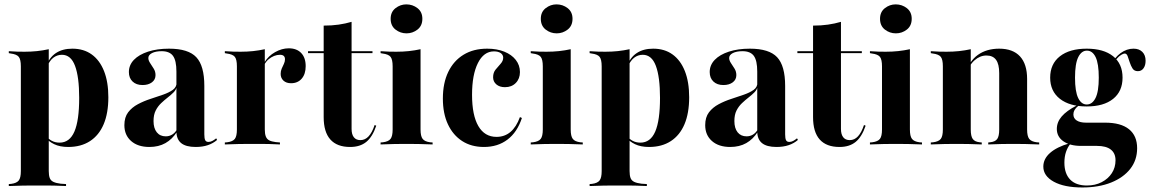

<svg xmlns="http://www.w3.org/2000/svg" viewBox="-20 -647 5157 860"><path d="M135.5 183.9Q109.7 183.9 83.1 184.3Q56.5 184.7 19.4 186.3V177.4L29.8 176.6Q54.8 173.4 64.1 161.3Q73.4 149.2 73.4 119.4V-208.9H198.4V119.4Q198.4 138.7 202.8 150.4Q207.3 162.1 219.4 167.7Q231.5 173.4 251.6 175.8L275.8 177.4V186.3Q246 184.7 222.2 184.3Q198.4 183.9 177.8 183.9Q157.3 183.9 135.5 183.9ZM304 -429Q354.8 -429 390.7 -403.2Q426.6 -377.4 446 -328.6Q465.3 -279.8 465.3 -211.3Q465.3 -140.3 444.4 -90.7Q423.4 -41.1 383.1 -14.9Q342.7 11.3 285.5 11.3Q248.4 11.3 222.6 -1.2Q196.8 -13.7 185.5 -30.6L187.1 -37.9Q195.2 -25.8 210.9 -16.9Q226.6 -8.1 246.8 -8.1Q291.9 -8.1 313.3 -57.7Q334.7 -107.3 334.7 -208.9Q334.7 -302.4 316.1 -352Q297.6 -401.6 257.3 -401.6Q235.5 -401.6 218.1 -387.9Q200.8 -374.2 188.7 -343.5L187.1 -350Q200 -388.7 229.8 -408.9Q259.7 -429 304 -429ZM73.4 -208.9V-350Q73.4 -380.6 64.1 -392.3Q54.8 -404 28.2 -407.3L19.4 -408.9V-417.7Q41.1 -416.1 57.7 -415.7Q74.2 -415.3 90.3 -415.3Q119.4 -415.3 146 -418.1Q172.6 -421 198.4 -426.6V-417.7V-208.9Z M770.2 -208.9V-326.6Q770.2 -375.8 754.8 -396.8Q739.5 -417.7 704 -417.7Q677.4 -417.7 660.9 -409.3Q644.4 -400.8 644.4 -387.1Q644.4 -376.6 652.4 -364.5Q660.5 -352.4 668.5 -339.5Q676.6 -326.6 676.6 -310.5Q676.6 -290.3 660.5 -278.2Q644.4 -266.1 618.5 -266.1Q590.3 -266.1 573.8 -281.9Q557.3 -297.6 557.3 -324.2Q557.3 -355.6 579.8 -379Q602.4 -402.4 643.1 -415.7Q683.9 -429 737.1 -429Q823.4 -429 859.3 -390.7Q895.2 -352.4 895.2 -262.1V-208.9ZM649.2 11.3Q597.6 11.3 567.3 -15.3Q537.1 -41.9 537.1 -86.3Q537.1 -121.8 554 -144Q571 -166.1 597.6 -180.2Q624.2 -194.4 654 -204Q683.9 -213.7 710.5 -223Q737.1 -232.3 754 -244.4Q771 -256.5 771 -276.6L771.8 -260.5Q769.4 -245.2 757.7 -233.5Q746 -221.8 731.5 -210.5Q716.9 -199.2 702 -185.1Q687.1 -171 677.4 -152Q667.7 -133.1 667.7 -104.8Q667.7 -72.6 682.3 -54.4Q696.8 -36.3 722.6 -36.3Q737.9 -36.3 750.8 -44Q763.7 -51.6 772.6 -66.9V-56.5Q751.6 -23.4 721 -6Q690.3 11.3 649.2 11.3ZM895.2 -45.2Q895.2 -26.6 899.2 -19Q903.2 -11.3 913.7 -11.3Q922.6 -11.3 931 -15.7Q939.5 -20.2 948.4 -27.4L952.4 -20.2Q934.7 -4.8 910.9 3.2Q887.1 11.3 856.5 11.3Q812.9 11.3 791.5 -6Q770.2 -23.4 770.2 -58.9V-208.9H895.2Z M1103.2 -2.4Q1077.4 -2.4 1050.8 -2Q1024.2 -1.6 987.1 0V-8.9L997.6 -9.7Q1022.6 -12.9 1031.9 -25Q1041.1 -37.1 1041.1 -66.9V-208.9H1166.1V-66.9Q1166.1 -47.6 1170.6 -35.9Q1175 -24.2 1185.5 -18.5Q1196 -12.9 1215.3 -10.5L1233.9 -8.9V0Q1206.5 -1.6 1183.9 -2Q1161.3 -2.4 1142.3 -2.4Q1123.4 -2.4 1103.2 -2.4ZM1041.1 -208.9V-350Q1041.1 -380.6 1031.9 -392.3Q1022.6 -404 996 -407.3L987.1 -408.9V-417.7Q1008.9 -416.1 1025.4 -415.7Q1041.9 -415.3 1058.1 -415.3Q1087.1 -415.3 1113.7 -418.1Q1140.3 -421 1166.1 -426.6V-417.7V-208.9ZM1283.9 -274.2Q1262.1 -274.2 1249.6 -285.9Q1237.1 -297.6 1237.1 -316.1Q1237.1 -329 1241.9 -339.9Q1246.8 -350.8 1251.6 -360.9Q1256.5 -371 1256.5 -381.5Q1256.5 -401.6 1233.9 -401.6Q1221 -401.6 1207.7 -396.4Q1194.4 -391.1 1183.1 -381.5Q1171.8 -371.8 1164.5 -358.1V-367.7Q1182.3 -396.8 1212.5 -413.7Q1242.7 -430.6 1273.4 -430.6Q1308.9 -430.6 1329 -409.7Q1349.2 -388.7 1349.2 -350.8Q1349.2 -315.3 1331.5 -294.8Q1313.7 -274.2 1283.9 -274.2Z M1548.4 11.3Q1489.5 11.3 1459.7 -22.2Q1429.8 -55.6 1429.8 -122.6V-208.9H1554.8V-69.4Q1554.8 -45.2 1564.9 -32.3Q1575 -19.4 1594.4 -19.4Q1615.3 -19.4 1631 -36.3Q1646.8 -53.2 1658.1 -87.1L1665.3 -83.9Q1648.4 -33.9 1620.6 -11.3Q1592.7 11.3 1548.4 11.3ZM1429.8 -208.9V-532.3Q1466.1 -532.3 1496.8 -536.7Q1527.4 -541.1 1554.8 -549.2V-208.9ZM1359.7 -408.9V-417.7H1648.4V-408.9Z M1738.7 -208.9V-350Q1738.7 -380.6 1729.4 -392.3Q1720.2 -404 1693.5 -407.3L1684.7 -408.9V-417.7Q1706.5 -416.1 1723 -415.7Q1739.5 -415.3 1755.6 -415.3Q1784.7 -415.3 1811.3 -418.1Q1837.9 -421 1863.7 -426.6V-417.7V-208.9ZM1800.8 -2.4Q1775 -2.4 1748.4 -2Q1721.8 -1.6 1684.7 0V-8.9L1695.2 -9.7Q1720.2 -12.9 1729.4 -25Q1738.7 -37.1 1738.7 -66.9V-208.9H1863.7V-66.9Q1863.7 -37.1 1873 -25Q1882.3 -12.9 1906.5 -9.7L1917.7 -8.9V0Q1879.8 -1.6 1853.6 -2Q1827.4 -2.4 1800.8 -2.4ZM1800.8 -497.6Q1773.4 -497.6 1751.6 -514.5Q1729.8 -531.5 1729.8 -562.9Q1729.8 -593.5 1751.6 -610.5Q1773.4 -627.4 1800 -627.4Q1828.2 -627.4 1850 -610.5Q1871.8 -593.5 1871.8 -562.9Q1871.8 -531.5 1850 -514.5Q1828.2 -497.6 1800.8 -497.6Z M2147.6 11.3Q2091.1 11.3 2050 -15.3Q2008.9 -41.9 1986.3 -90.3Q1963.7 -138.7 1963.7 -205.6Q1963.7 -275 1987.9 -325Q2012.1 -375 2056.5 -402Q2100.8 -429 2162.1 -429Q2205.6 -429 2238.7 -415.7Q2271.8 -402.4 2290.3 -378.6Q2308.9 -354.8 2308.9 -324.2Q2308.9 -294.4 2290.3 -275.4Q2271.8 -256.5 2241.9 -256.5Q2217.7 -256.5 2203.2 -269Q2188.7 -281.5 2188.7 -300.8Q2188.7 -321.8 2200 -335.5Q2211.3 -349.2 2222.6 -361.7Q2233.9 -374.2 2233.9 -388.7Q2233.9 -401.6 2222.6 -409.3Q2211.3 -416.9 2192.7 -416.9Q2146.8 -416.9 2120.6 -364.5Q2094.4 -312.1 2094.4 -222.6Q2094.4 -130.6 2122.6 -82.3Q2150.8 -33.9 2204 -33.9Q2240.3 -33.9 2266.5 -56Q2292.7 -78.2 2308.9 -122.6L2317.7 -118.5Q2296.8 -54.8 2253.2 -21.8Q2209.7 11.3 2147.6 11.3Z M2411.3 -208.9V-350Q2411.3 -380.6 2402 -392.3Q2392.7 -404 2366.1 -407.3L2357.3 -408.9V-417.7Q2379 -416.1 2395.6 -415.7Q2412.1 -415.3 2428.2 -415.3Q2457.3 -415.3 2483.9 -418.1Q2510.5 -421 2536.3 -426.6V-417.7V-208.9ZM2473.4 -2.4Q2447.6 -2.4 2421 -2Q2394.4 -1.6 2357.3 0V-8.9L2367.7 -9.7Q2392.7 -12.9 2402 -25Q2411.3 -37.1 2411.3 -66.9V-208.9H2536.3V-66.9Q2536.3 -37.1 2545.6 -25Q2554.8 -12.9 2579 -9.7L2590.3 -8.9V0Q2552.4 -1.6 2526.2 -2Q2500 -2.4 2473.4 -2.4ZM2473.4 -497.6Q2446 -497.6 2424.2 -514.5Q2402.4 -531.5 2402.4 -562.9Q2402.4 -593.5 2424.2 -610.5Q2446 -627.4 2472.6 -627.4Q2500.8 -627.4 2522.6 -610.5Q2544.4 -593.5 2544.4 -562.9Q2544.4 -531.5 2522.6 -514.5Q2500.8 -497.6 2473.4 -497.6Z M2737.1 183.9Q2711.3 183.9 2684.7 184.3Q2658.1 184.7 2621 186.3V177.4L2631.5 176.6Q2656.5 173.4 2665.7 161.3Q2675 149.2 2675 119.4V-208.9H2800V119.4Q2800 138.7 2804.4 150.4Q2808.9 162.1 2821 167.7Q2833.1 173.4 2853.2 175.8L2877.4 177.4V186.3Q2847.6 184.7 2823.8 184.3Q2800 183.9 2779.4 183.9Q2758.9 183.9 2737.1 183.9ZM2905.6 -429Q2956.5 -429 2992.3 -403.2Q3028.2 -377.4 3047.6 -328.6Q3066.9 -279.8 3066.9 -211.3Q3066.9 -140.3 3046 -90.7Q3025 -41.1 2984.7 -14.9Q2944.4 11.3 2887.1 11.3Q2850 11.3 2824.2 -1.2Q2798.4 -13.7 2787.1 -30.6L2788.7 -37.9Q2796.8 -25.8 2812.5 -16.9Q2828.2 -8.1 2848.4 -8.1Q2893.5 -8.1 2914.9 -57.7Q2936.3 -107.3 2936.3 -208.9Q2936.3 -302.4 2917.7 -352Q2899.2 -401.6 2858.9 -401.6Q2837.1 -401.6 2819.8 -387.9Q2802.4 -374.2 2790.3 -343.5L2788.7 -350Q2801.6 -388.7 2831.5 -408.9Q2861.3 -429 2905.6 -429ZM2675 -208.9V-350Q2675 -380.6 2665.7 -392.3Q2656.5 -404 2629.8 -407.3L2621 -408.9V-417.7Q2642.7 -416.1 2659.3 -415.7Q2675.8 -415.3 2691.9 -415.3Q2721 -415.3 2747.6 -418.1Q2774.2 -421 2800 -426.6V-417.7V-208.9Z M3371.8 -208.9V-326.6Q3371.8 -375.8 3356.5 -396.8Q3341.1 -417.7 3305.6 -417.7Q3279 -417.7 3262.5 -409.3Q3246 -400.8 3246 -387.1Q3246 -376.6 3254 -364.5Q3262.1 -352.4 3270.2 -339.5Q3278.2 -326.6 3278.2 -310.5Q3278.2 -290.3 3262.1 -278.2Q3246 -266.1 3220.2 -266.1Q3191.9 -266.1 3175.4 -281.9Q3158.9 -297.6 3158.9 -324.2Q3158.9 -355.6 3181.5 -379Q3204 -402.4 3244.8 -415.7Q3285.5 -429 3338.7 -429Q3425 -429 3460.9 -390.7Q3496.8 -352.4 3496.8 -262.1V-208.9ZM3250.8 11.3Q3199.2 11.3 3169 -15.3Q3138.7 -41.9 3138.7 -86.3Q3138.7 -121.8 3155.6 -144Q3172.6 -166.1 3199.2 -180.2Q3225.8 -194.4 3255.6 -204Q3285.5 -213.7 3312.1 -223Q3338.7 -232.3 3355.6 -244.4Q3372.6 -256.5 3372.6 -276.6L3373.4 -260.5Q3371 -245.2 3359.3 -233.5Q3347.6 -221.8 3333.1 -210.5Q3318.5 -199.2 3303.6 -185.1Q3288.7 -171 3279 -152Q3269.4 -133.1 3269.4 -104.8Q3269.4 -72.6 3283.9 -54.4Q3298.4 -36.3 3324.2 -36.3Q3339.5 -36.3 3352.4 -44Q3365.3 -51.6 3374.2 -66.9V-56.5Q3353.2 -23.4 3322.6 -6Q3291.9 11.3 3250.8 11.3ZM3496.8 -45.2Q3496.8 -26.6 3500.8 -19Q3504.8 -11.3 3515.3 -11.3Q3524.2 -11.3 3532.7 -15.7Q3541.1 -20.2 3550 -27.4L3554 -20.2Q3536.3 -4.8 3512.5 3.2Q3488.7 11.3 3458.1 11.3Q3414.5 11.3 3393.1 -6Q3371.8 -23.4 3371.8 -58.9V-208.9H3496.8Z M3740.3 11.3Q3681.5 11.3 3651.6 -22.2Q3621.8 -55.6 3621.8 -122.6V-208.9H3746.8V-69.4Q3746.8 -45.2 3756.9 -32.3Q3766.9 -19.4 3786.3 -19.4Q3807.3 -19.4 3823 -36.3Q3838.7 -53.2 3850 -87.1L3857.3 -83.9Q3840.3 -33.9 3812.5 -11.3Q3784.7 11.3 3740.3 11.3ZM3621.8 -208.9V-532.3Q3658.1 -532.3 3688.7 -536.7Q3719.4 -541.1 3746.8 -549.2V-208.9ZM3551.6 -408.9V-417.7H3840.3V-408.9Z M3930.6 -208.9V-350Q3930.6 -380.6 3921.4 -392.3Q3912.1 -404 3885.5 -407.3L3876.6 -408.9V-417.7Q3898.4 -416.1 3914.9 -415.7Q3931.5 -415.3 3947.6 -415.3Q3976.6 -415.3 4003.2 -418.1Q4029.8 -421 4055.6 -426.6V-417.7V-208.9ZM3992.7 -2.4Q3966.9 -2.4 3940.3 -2Q3913.7 -1.6 3876.6 0V-8.9L3887.1 -9.7Q3912.1 -12.9 3921.4 -25Q3930.6 -37.1 3930.6 -66.9V-208.9H4055.6V-66.9Q4055.6 -37.1 4064.9 -25Q4074.2 -12.9 4098.4 -9.7L4109.7 -8.9V0Q4071.8 -1.6 4045.6 -2Q4019.4 -2.4 3992.7 -2.4ZM3992.7 -497.6Q3965.3 -497.6 3943.5 -514.5Q3921.8 -531.5 3921.8 -562.9Q3921.8 -593.5 3943.5 -610.5Q3965.3 -627.4 3991.9 -627.4Q4020.2 -627.4 4041.9 -610.5Q4063.7 -593.5 4063.7 -562.9Q4063.7 -531.5 4041.9 -514.5Q4020.2 -497.6 3992.7 -497.6Z M4265.3 -2.4Q4239.5 -2.4 4212.9 -2Q4186.3 -1.6 4149.2 0V-8.9L4159.7 -9.7Q4184.7 -12.9 4194 -25Q4203.2 -37.1 4203.2 -66.9V-208.9H4328.2V-66.9Q4328.2 -37.1 4337.1 -24.6Q4346 -12.1 4368.5 -9.7L4377.4 -8.9V0Q4341.1 -1.6 4315.7 -2Q4290.3 -2.4 4265.3 -2.4ZM4203.2 -208.9V-350Q4203.2 -380.6 4194 -392.3Q4184.7 -404 4158.1 -407.3L4149.2 -408.9V-417.7Q4171 -416.1 4187.5 -415.7Q4204 -415.3 4220.2 -415.3Q4249.2 -415.3 4275.8 -418.1Q4302.4 -421 4328.2 -426.6V-417.7V-208.9ZM4455.6 -208.9V-319.4Q4455.6 -359.7 4441.5 -379Q4427.4 -398.4 4398.4 -398.4Q4369.4 -398.4 4344.8 -376.6Q4320.2 -354.8 4301.6 -307.3L4299.2 -310.5Q4321 -373.4 4360.1 -401.2Q4399.2 -429 4455.6 -429Q4516.9 -429 4548.8 -394.4Q4580.6 -359.7 4580.6 -293.5V-208.9ZM4517.7 -2.4Q4493.5 -2.4 4468.1 -2Q4442.7 -1.6 4406.5 0V-8.9L4414.5 -9.7Q4437.9 -12.1 4446.8 -24.6Q4455.6 -37.1 4455.6 -66.9V-208.9H4580.6V-66.9Q4580.6 -37.1 4589.9 -25Q4599.2 -12.9 4623.4 -9.7L4634.7 -8.9V0Q4596.8 -1.6 4570.6 -2Q4544.4 -2.4 4517.7 -2.4Z M4828.2 192.7Q4746.8 192.7 4700 166.9Q4653.2 141.1 4653.2 99.2Q4653.2 64.5 4683.5 37.9Q4713.7 11.3 4769.4 -4.8L4774.2 -2.4Q4762.1 12.1 4754.8 33.5Q4747.6 54.8 4747.6 81.5Q4747.6 130.6 4773.4 157.3Q4799.2 183.9 4848.4 183.9Q4885.5 183.9 4914.5 169Q4943.5 154 4960.1 128.6Q4976.6 103.2 4976.6 71Q4976.6 39.5 4955.6 23Q4934.7 6.5 4893.5 6.5H4821.8Q4772.6 6.5 4743.1 -14.1Q4713.7 -34.7 4713.7 -69.4Q4713.7 -100 4735.5 -125.4Q4757.3 -150.8 4802.4 -174.2L4810.5 -173.4Q4798.4 -163.7 4793.1 -154.4Q4787.9 -145.2 4787.9 -134.7Q4787.9 -116.9 4802.8 -107.3Q4817.7 -97.6 4844.4 -97.6H4929.8Q5000.8 -97.6 5037.1 -68.1Q5073.4 -38.7 5073.4 16.9Q5073.4 70.2 5042.7 109.3Q5012.1 148.4 4956.9 170.6Q4901.6 192.7 4828.2 192.7ZM4847.6 -170.2Q4771 -170.2 4727.4 -204.4Q4683.9 -238.7 4683.9 -299.2Q4683.9 -360.5 4727.4 -394.8Q4771 -429 4847.6 -429Q4923.4 -429 4965.7 -395.2Q5008.1 -361.3 5008.1 -299.2Q5008.1 -237.9 4965.7 -204Q4923.4 -170.2 4847.6 -170.2ZM4847.6 -179Q4872.6 -179 4887.1 -208.1Q4901.6 -237.1 4901.6 -299.2Q4901.6 -362.1 4887.5 -391.1Q4873.4 -420.2 4848.4 -420.2Q4824.2 -420.2 4809.7 -391.1Q4795.2 -362.1 4795.2 -299.2Q4795.2 -237.1 4809.3 -208.1Q4823.4 -179 4847.6 -179ZM5076.6 -328.2Q5060.5 -328.2 5052.8 -340.3Q5045.2 -352.4 5040.3 -367.7Q5035.5 -383.1 5031 -395.2Q5026.6 -407.3 5017.7 -407.3Q5012.1 -407.3 5002 -401.2Q4991.9 -395.2 4981.5 -383.1Q4971 -371 4962.9 -351.6L4958.9 -358.9Q4972.6 -389.5 4999.6 -409.3Q5026.6 -429 5057.3 -429Q5082.3 -429 5096.8 -414.5Q5111.3 -400 5111.3 -375Q5111.3 -354 5102 -341.1Q5092.7 -328.2 5076.6 -328.2Z"/></svg>

Font: Playfair 144pt SemiCondensed ExtraBold
Style: Regular
Weight: 800
Width: 4
Designer: Claus Eggers Sørensen
Foundry: Claus Eggers Sørensen
Version: Version 2.203